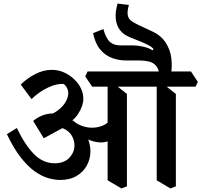

<svg xmlns="http://www.w3.org/2000/svg" viewBox="-20 -1027 1136 1083"><path d="M319 -12Q288 -12 251.5 -22.5Q215 -33 176 -60.5Q137 -88 97 -139Q57 -190 19 -270L75 -305Q121 -209 172 -157.5Q223 -106 288 -106Q342 -106 371 -137Q400 -168 400 -207Q400 -231 388.5 -255Q377 -279 351.5 -295Q326 -311 285 -310L370 -325L227 -247L167 -345Q189 -363 213.5 -373.5Q238 -384 264.5 -386.5Q291 -389 315 -385L346 -370Q397 -349 429 -316Q461 -283 475.5 -246Q490 -209 490 -174Q490 -131 470 -94Q450 -57 412 -34.5Q374 -12 319 -12ZM331 -314 225 -366Q276 -381 306.5 -404.5Q337 -428 351 -453.5Q365 -479 365 -501Q365 -517 357.5 -531.5Q350 -546 339 -553Q302 -557 251.5 -533.5Q201 -510 158 -468L97 -550Q131 -584 177.5 -608.5Q224 -633 272 -633Q309 -633 341 -618.5Q373 -604 398 -580.5Q423 -557 436.5 -528.5Q450 -500 450 -470Q450 -430 421 -385Q392 -340 331 -314ZM597 -234Q561 -216 509.5 -229Q458 -242 387 -293L396 -342Q423 -322 452.5 -313.5Q482 -305 510 -307Q538 -309 561.5 -319.5Q585 -330 599 -347ZM665 36 587 -10V-571L623 -555L696 -497V24ZM500 -538 461 -596 474 -624H781L820 -565L807 -538ZM880 -604Q875 -640 859 -657.5Q843 -675 818 -680.5Q793 -686 763 -686H690Q651 -686 613 -699.5Q575 -713 546 -747Q517 -781 505 -840L563 -863Q578 -810 600 -790.5Q622 -771 659 -771H725Q755 -771 788.5 -763.5Q822 -756 841 -743L846 -751Q836 -761 827.5 -766.5Q819 -772 807.5 -777.5Q796 -783 777 -791L712 -817Q677 -831 657 -857Q637 -883 633 -920.5Q629 -958 643 -1007L707 -999Q697 -963 700.5 -942.5Q704 -922 719.5 -910Q735 -898 761 -886L832 -853Q887 -829 914 -787.5Q941 -746 946.5 -698Q952 -650 944 -603ZM941 36 864 -10V-571L899 -555L972 -497V24ZM781 -538 742 -596 755 -624H1057L1096 -565L1083 -538Z"/></svg>

Font: Eczar Medium
Style: Regular
Weight: 500
Designer: Vaibhav Singh
Foundry: Rosetta Type Foundry
Version: Version 2.000